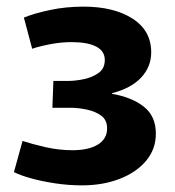

<svg xmlns="http://www.w3.org/2000/svg" viewBox="-20 -551 528 579"><path d="M227 8Q187 8 147 2Q107 -4 74.5 -13Q42 -22 22 -32L48 -126Q75 -117 116 -107.5Q157 -98 199 -98Q247 -98 275 -115Q303 -132 303 -164Q303 -189 285.5 -202Q268 -215 242 -220.5Q216 -226 192 -226H138L141 -307H188Q206 -307 231.5 -312Q257 -317 276.5 -330.5Q296 -344 296 -370Q296 -397 270 -410.5Q244 -424 196 -424Q165 -424 133 -418Q101 -412 77 -404L52 -498Q84 -511 131.5 -521Q179 -531 232 -531Q323 -531 379.5 -495Q436 -459 436 -393Q436 -350 406 -317.5Q376 -285 318 -270V-268Q377 -258 413.5 -229.5Q450 -201 450 -148Q450 -101 420.5 -66Q391 -31 340.5 -11.5Q290 8 227 8Z"/></svg>

Font: Murecho SemiBold
Style: Regular
Weight: 600
Designer: Neil Summerour
Foundry: Positype
Version: Version 1.010; ttfautohint (v1.8.3)